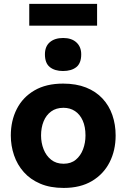

<svg xmlns="http://www.w3.org/2000/svg" viewBox="-20 -934 638 968"><path d="M301 13.5Q233 13.5 182.8 -8Q132.5 -29.5 99.8 -66.5Q67 -103.5 50.8 -151.2Q34.5 -199 34.5 -251Q34.5 -325.5 64.8 -384.8Q95 -444 153.8 -478.2Q212.5 -512.5 298 -512.5Q364 -512.5 413.8 -492.8Q463.5 -473 496.8 -437.2Q530 -401.5 546.5 -353.8Q563 -306 563 -251Q563 -175.5 532.5 -115.8Q502 -56 443.5 -21.2Q385 13.5 301 13.5ZM300.5 -108.5Q338 -108.5 362.2 -128.8Q386.5 -149 398.8 -181.5Q411 -214 411 -251Q411 -295 397 -326.2Q383 -357.5 358 -374Q333 -390.5 300 -390.5Q263 -390.5 237.8 -372Q212.5 -353.5 199.8 -322Q187 -290.5 187 -251Q187 -214 199.8 -181.5Q212.5 -149 237.8 -128.8Q263 -108.5 300.5 -108.5ZM297.5 -576Q256 -576 231.2 -595.8Q206.5 -615.5 206.5 -660Q206.5 -700 231.2 -721.2Q256 -742.5 298.5 -742.5Q341 -742.5 365.2 -720.2Q389.5 -698 389.5 -660Q389.5 -615.5 365 -595.8Q340.5 -576 297.5 -576ZM127.5 -804.5V-914.5Q166 -914.5 209 -914.5Q252 -914.5 298.5 -914.5Q345.5 -914.5 388 -914.5Q430.5 -914.5 469.5 -914.5V-804.5Q430.5 -804.5 388 -804.5Q345.5 -804.5 298.5 -804.5Q252 -804.5 209 -804.5Q166 -804.5 127.5 -804.5Z"/></svg>

Font: Commissioner Thin
Style: Bold
Weight: 700
Version: Version 1.001;gftools[0.9.23]